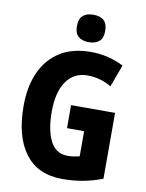

<svg xmlns="http://www.w3.org/2000/svg" viewBox="-100 -1003 824 1083"><g transform="rotate(10 311.5 -461.5)"><path d="M310 -409H562V-32Q508 -11 452 -0.5Q396 10 333 10Q193 10 120 -86.5Q47 -183 47 -359Q47 -471 84.5 -553Q122 -635 193.5 -679.5Q265 -724 369 -724Q422 -724 470.5 -711.5Q519 -699 557 -679L510 -552Q481 -570 445.5 -580Q410 -590 372 -590Q296 -590 252.5 -528.5Q209 -467 209 -355Q209 -249 240.5 -186.5Q272 -124 340 -124Q361 -124 376.5 -126.5Q392 -129 408 -133V-277H310ZM346 -933Q386 -933 406.5 -914Q427 -895 427 -854Q427 -813 405.5 -794.5Q384 -776 346 -776Q308 -776 286.5 -794.5Q265 -813 265 -854Q265 -895 286 -914Q307 -933 346 -933Z"/></g></svg>

Font: Noto Sans Telugu Condensed ExtraBold
Style: Regular
Weight: 800
Width: 3
Designer: Jelle Bosma - Monotype Design Team
Foundry: Monotype Imaging Inc.
Version: Version 2.005; ttfautohint (v1.8.4.7-5d5b)